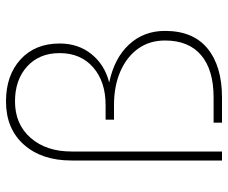

<svg xmlns="http://www.w3.org/2000/svg" viewBox="-80 -680 760 640"><g transform="rotate(-90 300.0 -360.0)"><path d="M85 0V-502Q85 -601 138 -660.5Q191 -720 282 -720Q369 -720 422 -671.5Q475 -623 475 -541Q475 -479 439.5 -435Q404 -391 345 -376Q426 -359 471.5 -310Q517 -261 517 -190Q517 -96 458 -48Q399 0 295 0H211V-28H295Q387 -28 436 -69.5Q485 -111 485 -190Q485 -242 457.5 -280Q430 -318 381.5 -339Q333 -360 270 -360H221V-388H270Q348 -388 395.5 -429.5Q443 -471 443 -541Q443 -609 398.5 -649.5Q354 -690 282 -690Q206 -690 160.5 -638Q115 -586 115 -502V0Z"/></g></svg>

Font: Geist Mono Thin
Style: Regular
Weight: 100
Monospace: yes
Designer: Basement.studio, Andrés Briganti, Mateo Zaragoza
Foundry: Basement.studio, Vercel, Andrés Briganti, Guido Ferreyra, Mateo Zaragoza
Version: Version 1.500; ttfautohint (v1.8.4.7-5d5b)